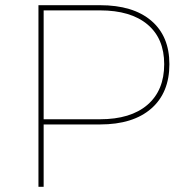

<svg xmlns="http://www.w3.org/2000/svg" viewBox="-20 -719 702 739"><path d="M632 -472Q632 -362 562 -301Q492 -240 365 -240H148V0H128V-699H365Q492 -699 562 -639.5Q632 -580 632 -472ZM612 -472Q612 -571 547.5 -625Q483 -679 365 -679H148V-260H365Q483 -260 547.5 -315.5Q612 -371 612 -472Z"/></svg>

Font: Montserrat-Arabic Thin
Style: Regular
Weight: 250
Designer: Mohamed Gaber
Foundry: Kief Type Foundry
Version: Version 5.008